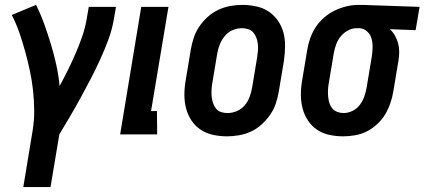

<svg xmlns="http://www.w3.org/2000/svg" viewBox="-20 -548 1731 783"><path d="M75 215 113 -15Q120 -58 119.5 -99Q119 -140 114.5 -181Q110 -222 101.5 -261Q93 -300 82.5 -338.5Q72 -377 59 -414.5Q46 -452 28 -487L127 -528Q146 -490 160.5 -449.5Q175 -409 187.5 -368Q200 -327 209.5 -284Q219 -241 223 -197Q241 -230 257.5 -263.5Q274 -297 288.5 -330.5Q303 -364 315 -398.5Q327 -433 333 -468L342 -520H453L444 -468Q437 -427 422 -386.5Q407 -346 389 -306.5Q371 -267 351 -228.5Q331 -190 310 -151.5Q289 -113 267 -75.5Q245 -38 222 0L186 215Z M470 0 556 -520H667L596 -95H620L621 0Z M906 8Q877 8 849 2Q821 -4 798.5 -19Q776 -34 761 -56.5Q746 -79 739 -105.5Q732 -132 732 -161Q732 -190 737 -219L758 -345Q762 -369 770 -393.5Q778 -418 792.5 -439.5Q807 -461 827 -479Q847 -497 870.5 -508Q894 -519 919 -523.5Q944 -528 968 -528Q997 -528 1025 -522Q1053 -516 1075.5 -501Q1098 -486 1113.5 -463.5Q1129 -441 1136 -414.5Q1143 -388 1142.5 -359Q1142 -330 1138 -301L1117 -175Q1113 -151 1105 -126.5Q1097 -102 1082 -80.5Q1067 -59 1047.5 -41Q1028 -23 1004.5 -12Q981 -1 955.5 3.5Q930 8 906 8ZM908 -87Q927 -87 946 -95Q965 -103 978 -118.5Q991 -134 998 -153Q1005 -172 1008 -190L1029 -316Q1031 -329 1032 -342.5Q1033 -356 1031.5 -369Q1030 -382 1025.5 -394Q1021 -406 1013 -415.5Q1005 -425 992.5 -429Q980 -433 966 -433Q947 -433 928.5 -425Q910 -417 897 -401.5Q884 -386 876.5 -367Q869 -348 866 -330L845 -204Q843 -191 842.5 -177.5Q842 -164 843.5 -151Q845 -138 849.5 -126Q854 -114 861.5 -104.5Q869 -95 881.5 -91Q894 -87 908 -87Z M1380 8Q1351 8 1323 2Q1295 -4 1273 -19Q1251 -34 1236 -56.5Q1221 -79 1214 -106Q1207 -133 1207 -161.5Q1207 -190 1212 -219L1233 -345Q1237 -369 1245.5 -393Q1254 -417 1268 -438Q1282 -459 1302 -476.5Q1322 -494 1345 -505Q1368 -516 1392.5 -522Q1417 -528 1441 -528H1457L1691 -520L1675 -425L1570 -429Q1582 -418 1590.5 -403Q1599 -388 1603.5 -371.5Q1608 -355 1608 -337Q1608 -319 1605 -301L1584 -175Q1580 -151 1572 -127.5Q1564 -104 1551 -82Q1538 -60 1518.5 -42Q1499 -24 1476.5 -12.5Q1454 -1 1429 3.5Q1404 8 1380 8ZM1381 -87Q1400 -87 1418 -96Q1436 -105 1447.5 -120.5Q1459 -136 1465.5 -154Q1472 -172 1475 -190L1496 -316Q1499 -335 1499.5 -353.5Q1500 -372 1495.5 -389.5Q1491 -407 1477.5 -419.5Q1464 -432 1446 -433H1434Q1416 -433 1398.5 -423.5Q1381 -414 1369 -399Q1357 -384 1350.5 -366Q1344 -348 1341 -330L1320 -204Q1318 -191 1317.5 -177.5Q1317 -164 1318.5 -151Q1320 -138 1324 -126Q1328 -114 1336 -105Q1344 -96 1356 -91.5Q1368 -87 1381 -87Z"/></svg>

Font: Iosevka QP
Style: Bold Italic
Weight: 700
Italic angle: -9°
Designer: Belleve Invis
Foundry: Belleve Invis
Version: Version 20.0.0; ttfautohint (v1.8.4)